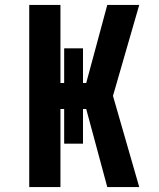

<svg xmlns="http://www.w3.org/2000/svg" viewBox="-20 -755 640 775"><path d="M98 0V-735H224V-420H239V-560H315V-420H328L413 -735H542L436 -368L542 0H413L328 -315H315V-175H239V-315H224V0Z"/></svg>

Font: Iosevka Curly XBdEx
Style: Regular
Weight: 800
Width: 7
Monospace: yes
Designer: Belleve Invis
Foundry: Belleve Invis
Version: Version 11.1.0; ttfautohint (v1.8.3)